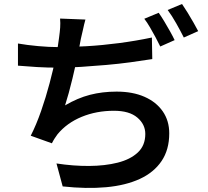

<svg xmlns="http://www.w3.org/2000/svg" viewBox="-20 -880 1040 962"><path d="M408 -782Q401 -757 396 -732.5Q391 -708 385 -685Q381 -661 374.5 -628.5Q368 -596 360 -560Q352 -524 343 -486.5Q334 -449 324.5 -414.5Q315 -380 306 -352Q369 -389 431 -405Q493 -421 564 -421Q645 -421 704 -395Q763 -369 795.5 -322Q828 -275 828 -212Q828 -130 789.5 -73Q751 -16 680.5 16.5Q610 49 512 58Q414 67 294 54L263 -61Q347 -48 426.5 -48.5Q506 -49 569.5 -65Q633 -81 670.5 -116Q708 -151 708 -209Q708 -257 668 -291Q628 -325 551 -325Q463 -325 389 -294.5Q315 -264 268 -207Q260 -196 253.5 -186Q247 -176 240 -162L134 -200Q162 -255 186 -324Q210 -393 228.5 -463Q247 -533 259.5 -593.5Q272 -654 276 -692Q280 -721 281.5 -742.5Q283 -764 281 -787ZM70 -662Q116 -654 171 -649Q226 -644 272 -644Q336 -644 414 -648.5Q492 -653 576 -664Q660 -675 741 -692L743 -584Q693 -576 634 -568Q575 -560 512 -554.5Q449 -549 387.5 -545Q326 -541 273 -541Q217 -541 166 -544Q115 -547 70 -551ZM775 -816Q788 -798 803 -773Q818 -748 832 -723Q846 -698 855 -679L783 -647Q773 -668 759.5 -693Q746 -718 731.5 -743Q717 -768 703 -786ZM892 -860Q905 -841 920.5 -816Q936 -791 950 -766Q964 -741 973 -724L901 -692Q885 -724 863 -763Q841 -802 820 -830Z"/></svg>

Font: Noto Sans SC SemiBold
Style: Regular
Weight: 600
Designer: Ryoko NISHIZUKA 西塚涼子 (kana, bopomofo & ideographs); Paul D. Hunt (Latin, Greek & Cyrillic); Sandoll Communications 산돌커뮤니
Foundry: Adobe
Version: Version 2.004-H2;hotconv 1.0.118;makeotfexe 2.5.65603